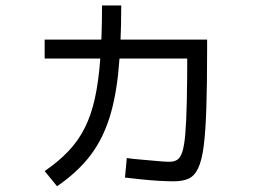

<svg xmlns="http://www.w3.org/2000/svg" viewBox="-20 -673 920 688"><path d="M427.8 -36.7 434.4 -106.7Q456.7 -103.3 485.6 -101.1Q514.4 -98.9 542.2 -96.1Q570 -93.3 586.7 -93.3Q603.3 -93.3 614.4 -100Q625.6 -106.7 632.8 -127.2Q640 -147.8 643.9 -192.2Q647.8 -236.7 649.4 -311.7Q651.1 -386.7 651.1 -501.1L692.2 -463.3H140V-531.1H722.2V-496.7Q722.2 -371.1 719.4 -286.7Q716.7 -202.2 710 -150Q703.3 -97.8 690 -70Q676.7 -42.2 655.6 -32.8Q634.4 -23.3 602.2 -23.3Q580 -23.3 550.6 -25Q521.1 -26.7 488.9 -30Q456.7 -33.3 427.8 -36.7ZM140 -60Q188.9 -93.3 224.4 -130.6Q260 -167.8 283.3 -213.9Q306.7 -260 320 -320.6Q333.3 -381.1 339.4 -463.3Q345.6 -545.6 345.6 -653.3H414.4Q414.4 -511.1 403.3 -408.3Q392.2 -305.6 366.1 -232.8Q340 -160 295.6 -105.6Q251.1 -51.1 184.4 -5.6Z"/></svg>

Font: Paperlogy 4 Regular
Style: Regular
Weight: 400
Designer: redesigned by Lee Juim, glyphs from Gmarket Sans & Montserrat
Foundry: PT&
Version: Version 1.001